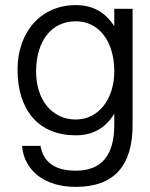

<svg xmlns="http://www.w3.org/2000/svg" viewBox="-20 -561 589 753"><path d="M500 -70.8Q500 171.9 277.3 171.9Q232.4 171.9 195.3 160.9Q158.2 149.9 130.6 129.2Q103 108.4 86.4 78.6Q69.8 48.8 66.4 11.2H138.7Q156.2 108.4 277.3 108.4Q428.2 108.4 428.2 -70.8V-115.2Q377 -30.3 277.3 -30.3Q223.1 -30.3 180.7 -47.9Q138.2 -65.4 108.9 -98.9Q79.6 -132.3 64.2 -180.2Q48.8 -228 48.8 -288.1Q48.8 -343.3 65.2 -389.6Q81.5 -436 111.6 -469.7Q141.6 -503.4 183.8 -522.2Q226.1 -541 277.3 -541Q376 -541 428.2 -458V-526.4H500ZM428.2 -281.2Q428.2 -324.2 417.7 -360.4Q407.2 -396.5 387.5 -422.6Q367.7 -448.7 339.8 -463.1Q312 -477.5 277.3 -477.5Q241.2 -477.5 212.2 -463.4Q183.1 -449.2 163.1 -423.3Q143.1 -397.5 132.3 -361.3Q121.6 -325.2 121.6 -281.2Q121.6 -239.3 132.6 -204.6Q143.6 -169.9 164.1 -145Q184.6 -120.1 213.4 -106.2Q242.2 -92.3 277.3 -92.3Q311 -92.3 338.9 -106.7Q366.7 -121.1 386.5 -146.2Q406.2 -171.4 417.2 -206.1Q428.2 -240.7 428.2 -281.2Z"/></svg>

Font: SakalBharati
Style: Regular
Weight: 400
Designer: CDAC GIST
Foundry: CDAC
Version: 13.02